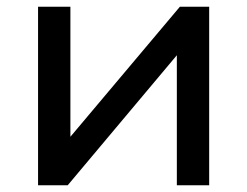

<svg xmlns="http://www.w3.org/2000/svg" viewBox="-20 -550 734 570"><path d="M93 0V-530H189V-144L514 -530H601V0H505V-386L181 0Z"/></svg>

Font: Montserrat Z Med
Style: Regular
Weight: 500
Designer: Julieta Ulanovsky
Foundry: Julieta Ulanovsky
Version: Version 8.000